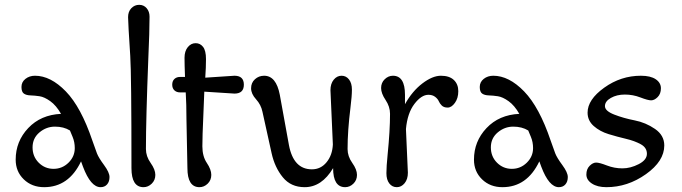

<svg xmlns="http://www.w3.org/2000/svg" viewBox="-20 -770 2826 796"><path d="M397 6Q356 6 324 -79L316 -101Q265 6 163 6Q112 6 78.5 -26.5Q45 -59 45 -108Q45 -184 97 -239Q149 -294 233 -298Q213 -333 188.5 -350.5Q164 -368 144 -371Q124 -374 106.5 -374.5Q89 -375 79 -382Q69 -389 69 -409.5Q69 -430 85.5 -443Q102 -456 125 -456Q190 -456 253 -391Q316 -326 363 -187L382 -134Q389 -116 411.5 -85.5Q434 -55 434 -36Q434 -17 424 -5.5Q414 6 397 6ZM290 -156Q290 -181 281 -202.5Q272 -224 270 -229Q244 -245 208 -245Q172 -245 143.5 -221Q115 -197 115 -159Q115 -121 140.5 -95.5Q166 -70 202 -70Q238 -70 264 -95.5Q290 -121 290 -156Z M525 -73Q525 -462 520 -538Q511 -676 511 -699Q511 -722 524.5 -736Q538 -750 557 -750Q576 -750 588 -736Q600 -722 600 -701Q600 -638 595 -530Q585 -276 585 -152Q585 -122 604.5 -94.5Q624 -67 624 -45Q624 -23 609 -8.5Q594 6 575 6Q525 6 525 -73Z M952 -382Q947 -382 827 -390Q827 -377 823 -291Q819 -205 819 -163.5Q819 -122 837.5 -94.5Q856 -67 856 -45Q856 -23 841 -8.5Q826 6 807 6Q757 6 757 -73L753 -276Q753 -338 750 -387H726Q712 -387 703 -395.5Q694 -404 694 -419Q694 -434 703 -442.5Q712 -451 726 -451H747Q745 -503 745 -530.5Q745 -558 758.5 -574.5Q772 -591 791 -591Q810 -591 822 -575.5Q834 -560 834 -525Q834 -490 831 -448L952 -456Q991 -456 991 -419Q991 -382 952 -382Z M1360 -171 1350 -396Q1350 -423 1363.5 -439.5Q1377 -456 1396 -456Q1415 -456 1427 -440.5Q1439 -425 1439 -398.5Q1439 -372 1433 -324Q1421 -228 1421 -152Q1421 -122 1440.5 -94.5Q1460 -67 1460 -45Q1460 -23 1445 -8.5Q1430 6 1411 6Q1361 6 1361 -73Q1314 6 1243 6Q1186 6 1152.5 -35Q1119 -76 1106 -135L1068 -307Q1062 -336 1041.5 -358.5Q1021 -381 1021 -404Q1021 -427 1037 -441.5Q1053 -456 1075 -456Q1125 -456 1140 -377L1178 -168Q1197 -68 1273 -68Q1310 -68 1334 -97.5Q1358 -127 1360 -171Z M1663 -235 1671 -54Q1671 -27 1657.5 -10.5Q1644 6 1625 6Q1606 6 1594 -9.5Q1582 -25 1582 -52Q1582 -79 1587 -129Q1597 -229 1597 -298Q1597 -328 1578.5 -355.5Q1560 -383 1560 -405Q1560 -427 1575 -441.5Q1590 -456 1609 -456Q1659 -456 1659 -377V-338Q1689 -392 1731 -424Q1773 -456 1808 -456Q1843 -456 1861.5 -438.5Q1880 -421 1880 -392Q1880 -363 1866 -343.5Q1852 -324 1836 -324Q1820 -324 1811.5 -332.5Q1803 -341 1799 -350.5Q1795 -360 1784 -368.5Q1773 -377 1756 -377Q1727 -377 1698 -339Q1669 -301 1663 -235Z M2297 6Q2256 6 2224 -79L2216 -101Q2165 6 2063 6Q2012 6 1978.5 -26.5Q1945 -59 1945 -108Q1945 -184 1997 -239Q2049 -294 2133 -298Q2113 -333 2088.5 -350.5Q2064 -368 2044 -371Q2024 -374 2006.5 -374.5Q1989 -375 1979 -382Q1969 -389 1969 -409.5Q1969 -430 1985.5 -443Q2002 -456 2025 -456Q2090 -456 2153 -391Q2216 -326 2263 -187L2282 -134Q2289 -116 2311.5 -85.5Q2334 -55 2334 -36Q2334 -17 2324 -5.5Q2314 6 2297 6ZM2190 -156Q2190 -181 2181 -202.5Q2172 -224 2170 -229Q2144 -245 2108 -245Q2072 -245 2043.5 -221Q2015 -197 2015 -159Q2015 -121 2040.5 -95.5Q2066 -70 2102 -70Q2138 -70 2164 -95.5Q2190 -121 2190 -156Z M2416 -303Q2416 -357 2485 -406.5Q2554 -456 2637 -456Q2677 -456 2698.5 -441.5Q2720 -427 2720 -404Q2720 -381 2706.5 -367.5Q2693 -354 2679.5 -354Q2666 -354 2635 -366Q2604 -378 2570.5 -378Q2537 -378 2512.5 -364Q2488 -350 2488 -330Q2488 -310 2526.5 -295Q2565 -280 2611 -271Q2657 -262 2695.5 -235.5Q2734 -209 2734 -167Q2734 -102 2658 -48Q2582 6 2494 6Q2457 6 2434 -9Q2411 -24 2411 -46.5Q2411 -69 2424.5 -82.5Q2438 -96 2451.5 -96Q2465 -96 2496 -84Q2527 -72 2560.5 -72Q2594 -72 2628 -89.5Q2662 -107 2662 -132.5Q2662 -158 2636.5 -172Q2611 -186 2575 -194.5Q2539 -203 2503 -214Q2467 -225 2441.5 -247.5Q2416 -270 2416 -303Z"/></svg>

Font: Macondo Swash Caps
Style: Regular
Weight: 400
Designer: John Vargas Beltran
Foundry: John Vargas Beltran
Version: Version 2.001